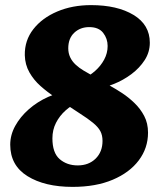

<svg xmlns="http://www.w3.org/2000/svg" viewBox="-20 -716 620 751"><path d="M20 -150Q20 -188 39.5 -223.5Q59 -259 92.5 -288.5Q126 -318 168.5 -337Q211 -356 257 -361L288 -317Q260 -305 236.5 -284Q213 -263 199 -235.5Q185 -208 185 -175Q185 -118 213.5 -93.5Q242 -69 284 -69Q327 -69 354 -95.5Q381 -122 381 -165Q381 -187 372.5 -203Q364 -219 344 -235.5Q324 -252 291 -273L247 -302Q223 -318 194 -337Q165 -356 138.5 -379.5Q112 -403 95 -433Q78 -463 77 -500Q76 -558 110.5 -602Q145 -646 204 -671Q263 -696 336 -696Q439 -696 502.5 -657.5Q566 -619 566 -549Q566 -512 546 -481Q526 -450 494 -426Q462 -402 424 -387Q386 -372 349 -366L308 -409Q331 -420 352.5 -439Q374 -458 387.5 -483Q401 -508 401 -536Q401 -565 383.5 -587.5Q366 -610 329 -610Q294 -610 270.5 -588Q247 -566 247 -527Q247 -508 254.5 -492Q262 -476 276 -463Q290 -450 307 -440L413 -379Q433 -368 457.5 -352Q482 -336 505.5 -313.5Q529 -291 544 -262.5Q559 -234 559 -197Q559 -137 523 -89Q487 -41 421 -13Q355 15 264 15Q155 15 87.5 -27Q20 -69 20 -150Z"/></svg>

Font: Alkatra
Style: Regular
Weight: 400
Designer: Suman Bhandary
Version: Version 1.100;gftools[0.9.22]